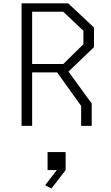

<svg xmlns="http://www.w3.org/2000/svg" viewBox="-20 -750 660 1144"><path d="M108.5 0H171.5V-318.5H320.5L463.5 -119V0H526.5V-133L388 -323.5L540 -469V-586L386.5 -730H108.5ZM171.5 -368.5V-680H357L477 -566.5V-486.5L357 -368.5ZM249 353.5 286.5 373.5 371 263.5V156H263.5V263.5H318.5Z"/></svg>

Font: Monaspace Krypton ExtraLight
Style: Regular
Weight: 200
Designer: Riley Cran & the Lettermatic Team
Foundry: Lettermatic
Version: Version 1.101 (Monaspace Krypton)